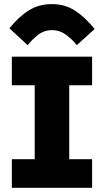

<svg xmlns="http://www.w3.org/2000/svg" viewBox="-20 -898 497 918"><path d="M36.6 0V-136.7H216.8L146 -78.6V-548.3L216.8 -490.2H36.6V-627H420.4V-490.2H235.4L311 -548.3V-78.6L235.4 -136.7H420.4V0ZM112.3 -682.1 24.9 -762.7Q70.8 -819.3 118.7 -848.9Q166.5 -878.4 228.5 -878.4Q290.5 -878.4 338.6 -847.2Q386.7 -815.9 432.6 -759.3L347.2 -682.1Q327.1 -708 296.6 -731Q266.1 -753.9 228.5 -753.9Q190.9 -753.9 161.6 -731Q132.3 -708 112.3 -682.1Z"/></svg>

Font: Anaheim ExtraBold
Style: Regular
Weight: 800
Version: Version 2.001